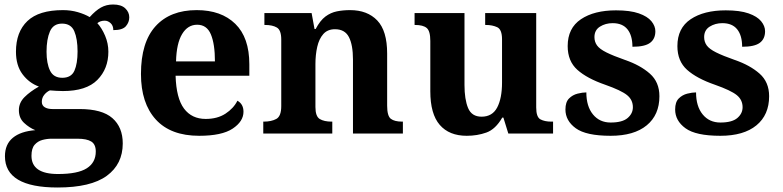

<svg xmlns="http://www.w3.org/2000/svg" viewBox="-20 -594 3481 854"><path d="M236 240Q2 240 2 101Q2 48 37 19Q72 -10 137 -15Q110 -26 87 -47.5Q64 -69 64 -104Q64 -137 89 -162Q114 -187 153 -209Q109 -225 80 -264Q51 -303 51 -364Q51 -452 102 -500.5Q153 -549 260 -549Q295 -549 326 -540Q357 -531 379 -518Q405 -547 429 -560.5Q453 -574 483 -574Q519 -574 537 -557Q555 -540 555 -517Q555 -495 540 -477.5Q525 -460 484 -460Q484 -480 472 -491Q460 -502 446 -502Q426 -502 413 -491Q433 -469 447.5 -435Q462 -401 462 -364Q462 -288 413 -238.5Q364 -189 260 -189Q249 -189 230 -190Q211 -191 202 -192Q188 -186 177 -172.5Q166 -159 166 -141Q166 -125 179 -117Q192 -109 213 -109H334Q434 -109 480 -68.5Q526 -28 526 44Q526 136 455 188Q384 240 236 240ZM257 -248Q297 -248 311 -279.5Q325 -311 325 -365Q325 -421 310.5 -455Q296 -489 256 -489Q217 -489 202 -454Q187 -419 187 -364Q187 -312 202.5 -280Q218 -248 257 -248ZM238 180Q326 180 366 154.5Q406 129 406 80Q406 48 386 35.5Q366 23 325 23H209Q189 23 168.5 28.5Q148 34 134 50Q120 66 120 99Q120 180 238 180Z M866 10Q739 10 673 -62.5Q607 -135 607 -265Q607 -406 672 -477.5Q737 -549 855 -549Q964 -549 1026.5 -488Q1089 -427 1089 -308V-257H761Q764 -157 798.5 -111Q833 -65 895 -65Q947 -65 983 -88.5Q1019 -112 1036 -146Q1063 -131 1063 -97Q1063 -54 1015 -22Q967 10 866 10ZM936 -321Q936 -398 918 -441Q900 -484 857 -484Q815 -484 790 -442.5Q765 -401 763 -321Z M1151 0V-53H1153Q1187 -53 1209 -65Q1231 -77 1231 -122V-418Q1231 -460 1211.5 -471.5Q1192 -483 1159 -483H1156V-536H1366L1379 -465H1384Q1404 -503 1427.5 -520.5Q1451 -538 1478.5 -543.5Q1506 -549 1537 -549Q1614 -549 1658 -503Q1702 -457 1702 -356V-124Q1702 -78 1718.5 -65.5Q1735 -53 1769 -53H1772V0H1550V-329Q1550 -394 1532 -429Q1514 -464 1470 -464Q1437 -464 1418 -442.5Q1399 -421 1391 -385.5Q1383 -350 1383 -309V-118Q1383 -76 1402.5 -64.5Q1422 -53 1455 -53H1458V0Z M2056 10Q1978 10 1936 -38.5Q1894 -87 1894 -188V-412Q1894 -456 1878 -469.5Q1862 -483 1826 -483H1824V-536H2046V-216Q2046 -152 2062 -113.5Q2078 -75 2122 -75Q2170 -75 2191.5 -116Q2213 -157 2213 -227V-419Q2213 -463 2191.5 -473Q2170 -483 2141 -483H2138V-536H2365V-116Q2365 -73 2384 -63Q2403 -53 2432 -53H2440V0H2241L2219 -71H2214Q2184 -19 2143.5 -4.5Q2103 10 2056 10Z M2696 10Q2587 10 2541 -23.5Q2495 -57 2495 -107Q2495 -140 2511 -156Q2527 -172 2549 -177.5Q2571 -183 2588 -183Q2588 -121 2617.5 -85Q2647 -49 2696 -49Q2748 -49 2771.5 -69Q2795 -89 2795 -117Q2795 -150 2769 -171Q2743 -192 2672 -217Q2591 -245 2548 -283.5Q2505 -322 2505 -389Q2505 -469 2564 -508.5Q2623 -548 2720 -548Q2783 -548 2821.5 -534.5Q2860 -521 2877.5 -499.5Q2895 -478 2895 -455Q2895 -421 2871.5 -403.5Q2848 -386 2793 -386Q2793 -436 2771 -463.5Q2749 -491 2705 -491Q2673 -491 2648.5 -475.5Q2624 -460 2624 -429Q2624 -408 2635.5 -392Q2647 -376 2677 -361Q2707 -346 2761 -327Q2828 -304 2870.5 -266.5Q2913 -229 2913 -166Q2913 -83 2856.5 -36.5Q2800 10 2696 10Z M3184 10Q3075 10 3029 -23.5Q2983 -57 2983 -107Q2983 -140 2999 -156Q3015 -172 3037 -177.5Q3059 -183 3076 -183Q3076 -121 3105.5 -85Q3135 -49 3184 -49Q3236 -49 3259.5 -69Q3283 -89 3283 -117Q3283 -150 3257 -171Q3231 -192 3160 -217Q3079 -245 3036 -283.5Q2993 -322 2993 -389Q2993 -469 3052 -508.5Q3111 -548 3208 -548Q3271 -548 3309.5 -534.5Q3348 -521 3365.5 -499.5Q3383 -478 3383 -455Q3383 -421 3359.5 -403.5Q3336 -386 3281 -386Q3281 -436 3259 -463.5Q3237 -491 3193 -491Q3161 -491 3136.5 -475.5Q3112 -460 3112 -429Q3112 -408 3123.5 -392Q3135 -376 3165 -361Q3195 -346 3249 -327Q3316 -304 3358.5 -266.5Q3401 -229 3401 -166Q3401 -83 3344.5 -36.5Q3288 10 3184 10Z"/></svg>

Font: Noto Serif Toto
Style: Bold
Weight: 700
Designer: Monotype Design Team
Foundry: Monotype Imaging Inc.
Version: Version 2.001; ttfautohint (v1.8.4.7-5d5b)